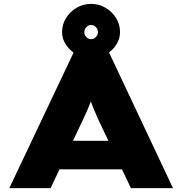

<svg xmlns="http://www.w3.org/2000/svg" viewBox="-20 -970 940 990"><path d="M28 0 360 -700H542L872 0H655L489 -349Q478 -375 468.5 -396Q459 -417 452.5 -436Q446 -455 440 -474Q434 -493 429 -514H469Q464 -492 457.5 -472.5Q451 -453 443.5 -434Q436 -415 427 -394.5Q418 -374 406 -349L241 0ZM189 -97 254 -244H649L685 -97ZM450 -669Q410 -669 376 -688Q342 -707 321 -738Q300 -769 300 -804Q300 -844 320.5 -877Q341 -910 375 -930Q409 -950 450 -950Q490 -950 524 -930Q558 -910 578.5 -877Q599 -844 599 -804Q599 -769 578.5 -738Q558 -707 524 -688Q490 -669 450 -669ZM450 -768Q464 -768 474.5 -779Q485 -790 485 -804Q485 -820 474.5 -830.5Q464 -841 450 -841Q436 -841 425.5 -830.5Q415 -820 415 -804Q415 -789 425.5 -778.5Q436 -768 450 -768Z"/></svg>

Font: Lexend Peta Black
Style: Regular
Weight: 900
Version: Version 1.007